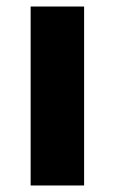

<svg xmlns="http://www.w3.org/2000/svg" viewBox="-20 -569 352 589"><path d="M74 0V-549H238V0Z"/></svg>

Font: Noto Sans UI ExtraBold
Style: Regular
Weight: 800
Designer: Monotype Design Team
Foundry: Monotype Imaging Inc.
Version: Version 1.001